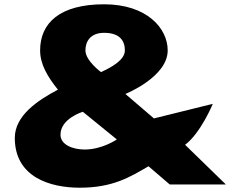

<svg xmlns="http://www.w3.org/2000/svg" viewBox="-20 -860 1122 895"><path d="M972 -376 697.6 -308 564.5 -422C564.5 -422 761.7 -501 761.7 -625C761.7 -728 664.9 -840 465.3 -840C259 -840 167 -753 167 -625C167 -560 202 -502 250 -442C153 -391 49 -320 49 -217C49 -34 214 15 351.5 15C505.2 15 585.1 -34 672.2 -85L771.4 0H1033L842.8 -185C916 -240 972 -376 972 -376ZM465.3 -707C539.1 -707 562.1 -669 562.1 -625C562.1 -581 501.6 -547 450.8 -524C450.8 -524 378.2 -577 378.2 -625C378.2 -669 403.6 -707 465.3 -707ZM524.6 -210C524.6 -210 456.8 -163 374.5 -163C321.3 -163 262 -184 262 -232C262 -308 366.1 -339 366.1 -339Z"/></svg>

Font: Hussar
Style: BdSuprExt
Weight: 700
Foundry: Cannot Into Space Fonts
Version: Version 2.00